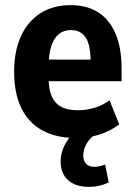

<svg xmlns="http://www.w3.org/2000/svg" viewBox="-20 -526 526 747"><path d="M277 11Q199 11 145 -18.5Q91 -48 63 -105.5Q35 -163 35 -247Q35 -326 61 -384Q87 -442 136.5 -474Q186 -506 255 -506Q318 -506 362 -478Q406 -450 429.5 -395Q453 -340 453 -260V-210H152V-294H347L333 -277Q333 -351 313.5 -380Q294 -409 256 -409Q228 -409 209 -393.5Q190 -378 179.5 -346.5Q169 -315 169 -263V-225Q169 -180 181 -152Q193 -124 218 -110.5Q243 -97 284 -97Q315 -97 347.5 -106.5Q380 -116 406 -136L444 -42Q406 -14 364 -1.5Q322 11 277 11ZM326 201Q274 201 245 175Q216 149 216 102Q216 62 240 24Q264 -14 307 -41L347 0Q334 9 324.5 21.5Q315 34 309.5 48.5Q304 63 304 78Q304 100 315 111.5Q326 123 347 123Q355 123 366 121Q377 119 389 114L403 184Q383 193 365 197Q347 201 326 201Z"/></svg>

Font: Nunito Sans 10pt Condensed ExtraBold
Style: Regular
Weight: 800
Width: 3
Designer: Vernon Adams
Foundry: Vernon Adams
Version: Version 3.101;gftools[0.9.27]